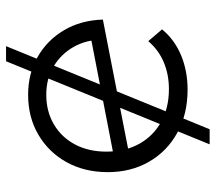

<svg xmlns="http://www.w3.org/2000/svg" viewBox="-60 -584 723 644"><g transform="rotate(-90 302.0 -262.5)"><path d="M322.6 4.7Q240.8 4.7 178.4 -29.7Q115.9 -64 81 -124.6Q46.1 -185.3 46.1 -263Q46.1 -341.1 79.6 -401.3Q113 -461.5 171.7 -495.8Q230.3 -530.2 305.7 -530.2Q376.6 -530.2 432.4 -498.4Q488.3 -466.6 521.9 -410.2Q555.5 -353.7 557.8 -279.4L106 -191.2L101.7 -243.2L516.8 -323.6L490.2 -285.8Q489.5 -336.4 465.9 -377.9Q442.3 -419.5 401.2 -444.4Q360.2 -469.3 305.7 -469.3Q249.9 -469.3 206.6 -443.9Q163.3 -418.6 139.1 -373.1Q114.9 -327.6 114.9 -267.7Q114.9 -204.2 141.4 -156.9Q167.9 -109.6 215.1 -83.8Q262.3 -57.9 324.3 -57.9Q373.4 -57.9 414.5 -75.1Q455.6 -92.3 485.5 -127.2L525 -80.9Q490.4 -38.9 437.9 -17.1Q385.4 4.7 322.6 4.7ZM139.4 78.7 418.1 -604.2H468.7L190 78.7Z"/></g></svg>

Font: Montserrat Alternates Thin
Style: Regular
Weight: 100
Designer: Julieta Ulanovsky
Foundry: Julieta Ulanovsky
Version: Version 9.000